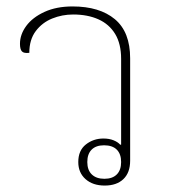

<svg xmlns="http://www.w3.org/2000/svg" viewBox="-20 -572 526 596"><path d="M305 4Q268 4 245.5 -16Q223 -36 223 -69Q223 -105 246.5 -123.5Q270 -142 301 -142Q319 -142 332.5 -136.5Q346 -131 353 -123H356V-389Q356 -436 337.5 -466.5Q319 -497 285.5 -512Q252 -527 207 -527Q173 -527 142 -514.5Q111 -502 91 -475.5Q71 -449 71 -408Q54 -406 48 -412.5Q42 -419 42 -436Q42 -465 61.5 -491.5Q81 -518 118 -535Q155 -552 205 -552Q289 -552 336.5 -512.5Q384 -473 384 -391V-73Q384 -36 363 -16Q342 4 305 4ZM304 -17Q329 -17 342.5 -30.5Q356 -44 356 -69Q356 -94 342.5 -107.5Q329 -121 303 -121Q278 -121 264.5 -107.5Q251 -94 251 -69Q251 -44 265 -30.5Q279 -17 304 -17Z"/></svg>

Font: Noto Serif Thai Thin
Style: Regular
Weight: 250
Version: Version 2.001